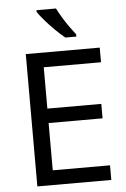

<svg xmlns="http://www.w3.org/2000/svg" viewBox="-62 -988 679 1032"><g transform="rotate(-5 278.0 -472.0)"><path d="M496 0H97V-714H496V-635H187V-412H478V-334H187V-79H496ZM280 -944Q291 -922 307.5 -894.5Q324 -867 342.5 -841Q361 -815 376 -796V-784H317Q294 -802 265 -830.5Q236 -859 211.5 -887.5Q187 -916 175 -934V-944Z"/></g></svg>

Font: Noto Sans Saurashtra
Style: Regular
Weight: 400
Designer: Monotype Design Team
Foundry: Monotype Imaging Inc.
Version: Version 2.001; ttfautohint (v1.8.4.7-5d5b)